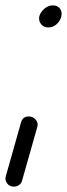

<svg xmlns="http://www.w3.org/2000/svg" viewBox="-42 -518 249 714"><path d="M104 -457Q109 -474 123.5 -486Q138 -498 155 -498Q172 -498 181 -486Q190 -474 186 -457Q182 -440 168.5 -428Q155 -416 138 -416Q121 -416 111 -428Q101 -440 104 -457ZM36 -62Q42 -85 65 -85Q80 -85 90.5 -73.5Q101 -62 97 -47L40 154Q38 163 29.5 169.5Q21 176 10 176Q-7 176 -16 163.5Q-25 151 -20 136Z"/></svg>

Font: VDS
Style: Thin Italic
Weight: 100
Width: 0
Designer: artmaker
Foundry: artmaker
Version: Version 1.000 2012 initial release